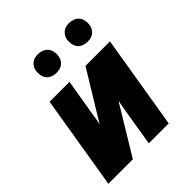

<svg xmlns="http://www.w3.org/2000/svg" viewBox="-202 -871 1003 1003"><g transform="rotate(-45 300.0 -369.5)"><path d="M21 0 107 -520H254L219 -312Q217 -297 214.5 -281.5Q212 -266 208 -251L372 -520H553L467 0H320L354 -208Q357 -223 359.5 -238.5Q362 -254 365 -269L202 0ZM469 -601Q453 -601 438 -607Q423 -613 413.5 -625Q404 -637 401.5 -653.5Q399 -670 401 -687Q403 -698 409.5 -708.5Q416 -719 425.5 -726.5Q435 -734 446.5 -736.5Q458 -739 470 -739Q486 -739 501 -733Q516 -727 525.5 -715Q535 -703 538 -686.5Q541 -670 538 -653Q536 -642 530 -631.5Q524 -621 514 -613.5Q504 -606 492.5 -603.5Q481 -601 469 -601ZM239 -601Q223 -601 208 -607Q193 -613 183.5 -625Q174 -637 171.5 -653.5Q169 -670 171 -687Q173 -698 179.5 -708.5Q186 -719 195.5 -726.5Q205 -734 216.5 -736.5Q228 -739 240 -739Q256 -739 271 -733Q286 -727 295.5 -715Q305 -703 308 -686.5Q311 -670 308 -653Q306 -642 300 -631.5Q294 -621 284 -613.5Q274 -606 262.5 -603.5Q251 -601 239 -601Z"/></g></svg>

Font: Iosevka Aile Heavy Oblique
Style: Regular
Weight: 900
Italic angle: -9°
Designer: Belleve Invis
Foundry: Belleve Invis
Version: Version 31.1.0; ttfautohint (v1.8.4)